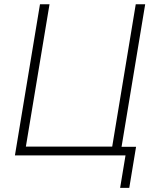

<svg xmlns="http://www.w3.org/2000/svg" viewBox="-20 -748 720 924"><path d="M558.1 0H51.8L172.4 -727.5H218.3L104.5 -42.5H520L633.3 -727.5H678.7ZM558.1 156.2 584 0H536.6L543.5 -41.5H634.8L602.1 156.2Z"/></svg>

Font: Inter 20pt ExtraLight
Style: Italic
Weight: 250
Italic angle: -9.3988°
Version: Version 4.001;git-66647c0bb